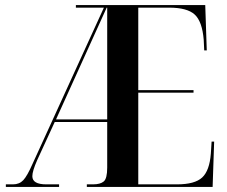

<svg xmlns="http://www.w3.org/2000/svg" viewBox="-20 -734 891 754"><path d="M3 0V-10H31Q56 -10 71.5 -26.5Q87 -43 108 -91L388 -704H278V-714H786L792 -536H782L780 -578Q774 -650 744.5 -677Q715 -704 644 -704H523V-380H740V-370H523V-10H675Q745 -10 774 -37Q803 -64 808 -131L811 -178H821L815 0H321V-10H345Q374 -10 387.5 -21.5Q401 -33 401 -76V-255H195L126 -105Q107 -62 107 -42Q107 -10 162 -10H212V0ZM200 -265H401V-704H399Z"/></svg>

Font: Noto Serif Display Condensed SemiBold
Style: Regular
Weight: 600
Width: 3
Designer: Monotype Design Team
Foundry: Monotype Imaging Inc.
Version: Version 2.009